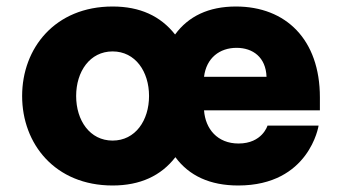

<svg xmlns="http://www.w3.org/2000/svg" viewBox="-20 -560 1051 590"><path d="M326 10C411 10 475 -20 519 -77C561 -20 625 10 712 10C931 10 959 -174 959 -174H802C802 -174 786 -119 713 -119C648 -119 611 -164 607 -221H963V-261C963 -438 859 -540 705 -540C621 -540 559 -510 518 -454C473 -511 410 -540 326 -540C149 -540 48 -412 48 -265C48 -118 149 10 326 10ZM607 -324C614 -382 655 -413 707 -413C757 -413 797 -384 799 -324ZM326 -128C256 -128 214 -190 214 -265C214 -340 256 -402 326 -402C396 -402 438 -340 438 -265C438 -190 396 -128 326 -128Z"/></svg>

Font: Be Vietnam Pro ExtraBold
Style: Regular
Weight: 800
Designer: Lam Bao, Tony Le, Vietanh Nguyen
Foundry: Yellow Type Foundry
Version: Version 1.002